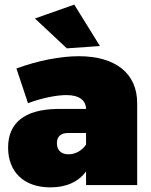

<svg xmlns="http://www.w3.org/2000/svg" viewBox="-20 -800 653 830"><path d="M412 -601 301 -780 131 -720 269 -591ZM321 -557C240 -557 144 -538 51 -504L101 -354C163 -377 226 -389 267 -389C322 -389 351 -367 352 -329H227C88 -327 15 -270 15 -162C15 -58 82 10 198 10C268 10 320 -15 352 -59V0H573V-354C573 -483 479 -557 321 -557ZM276 -133C244 -133 226 -151 226 -181C226 -210 243 -225 274 -225H352V-175C334 -148 305 -133 276 -133Z"/></svg>

Font: Montserrat arm Black
Style: Regular
Weight: 900
Designer: Julieta Ulanovsky
Foundry: Julieta Ulanovsky
Version: Version 6.000;PS 006.000;hotconv 1.0.88;makeotf.lib2.5.64775